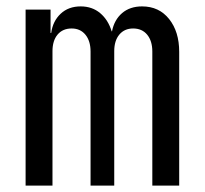

<svg xmlns="http://www.w3.org/2000/svg" viewBox="-20 -580 640 600"><path d="M60 0V-550H138V-477H140Q145 -514 169.5 -537Q194 -560 232 -560Q268 -560 293 -539Q318 -518 329 -482H330Q337 -518 361.5 -539Q386 -560 424 -560Q477 -560 508.5 -520.5Q540 -481 540 -418V0H456V-419Q456 -452 440 -471.5Q424 -491 396 -491Q369 -491 353 -472Q337 -453 337 -420V0H263V-419Q263 -452 247 -471.5Q231 -491 204 -491Q176 -491 160 -472Q144 -453 144 -420V0Z"/></svg>

Font: JetBrainsMono Nerd Font Mono
Style: Regular
Weight: 400
Monospace: yes
Designer: Philipp Nurullin, Konstantin Bulenkov
Foundry: JetBrains
Version: Version 2.304; ttfautohint (v1.8.4.7-5d5b);Nerd Fonts 2.3.0